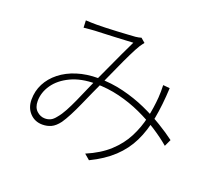

<svg xmlns="http://www.w3.org/2000/svg" viewBox="-129 -904 1258 1128"><g transform="rotate(20 500.0 -340.0)"><path d="M231 -715Q249 -714 267 -713.5Q285 -713 300 -713Q318 -713 351.5 -714Q385 -715 422.5 -717Q460 -719 492 -721Q524 -723 538 -724Q549 -725 557.5 -727Q566 -729 573 -731L600 -708Q596 -703 591 -696.5Q586 -690 580 -681Q565 -657 542.5 -611Q520 -565 495.5 -510Q471 -455 447 -403Q432 -371 413.5 -330Q395 -289 376 -246Q357 -203 338 -166.5Q319 -130 303 -107Q279 -75 254 -63.5Q229 -52 200 -52Q152 -52 121 -85Q90 -118 90 -169Q90 -223 113.5 -268.5Q137 -314 180.5 -348.5Q224 -383 284 -402Q344 -421 417 -421Q499 -421 575.5 -402Q652 -383 719 -353Q786 -323 842 -289Q898 -255 939 -224L919 -181Q877 -217 821.5 -253Q766 -289 700.5 -319Q635 -349 562 -367Q489 -385 412 -385Q322 -385 258 -354.5Q194 -324 160.5 -275.5Q127 -227 127 -173Q127 -133 150 -112Q173 -91 201 -91Q220 -91 236 -98.5Q252 -106 268 -127Q287 -149 305 -182.5Q323 -216 341 -256Q359 -296 376 -335.5Q393 -375 408 -408Q430 -455 452.5 -504.5Q475 -554 497 -601Q519 -648 538 -687Q523 -686 491 -684.5Q459 -683 422 -681Q385 -679 352 -678Q319 -677 302 -676Q285 -675 268 -673.5Q251 -672 233 -670ZM830 -509Q825 -402 809 -316.5Q793 -231 760 -163.5Q727 -96 670.5 -43Q614 10 529 51L495 22Q580 -14 635 -64.5Q690 -115 721.5 -176.5Q753 -238 767.5 -304Q782 -370 787 -435Q788 -452 788.5 -473Q789 -494 788 -513Z"/></g></svg>

Font: Noto Sans SC Thin ExtraLight
Style: Regular
Weight: 250
Version: Version 2.004-H2;hotconv 1.0.118;makeotfexe 2.5.65603